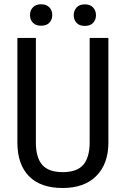

<svg xmlns="http://www.w3.org/2000/svg" viewBox="-20 -893 602 922"><path d="M500.5 -710.9V-205.6Q499.5 -104.5 441.9 -47.4Q384.8 9.8 280.3 9.8Q175.8 9.8 120.1 -45.9Q64.5 -101.6 63.5 -205.6V-710.9H152.3V-209Q152.3 -136.7 182.6 -101.6Q212.9 -66.4 281.2 -66.4Q349.6 -66.4 379.9 -101.6Q410.2 -136.7 410.6 -209V-710.9ZM387.2 -872.1Q413.6 -872.1 427.2 -856.9Q440.9 -841.8 440.9 -819.8Q440.9 -797.9 427.2 -783.2Q413.6 -768.6 387.2 -768.6Q361.3 -768.6 347.7 -783.2Q334 -797.9 334 -819.8Q334 -841.8 347.7 -856.9Q361.3 -872.1 387.2 -872.1ZM177.2 -872.6Q203.6 -872.1 217.3 -857.4Q231 -842.8 231 -820.8Q231 -798.8 217.3 -784.2Q203.6 -769.5 177.2 -769.5Q151.4 -769.5 137.7 -784.2Q124 -798.8 124 -820.8Q124 -842.8 137.7 -857.4Q151.4 -872.1 177.2 -872.6Z"/></svg>

Font: RobotoCondensed-Regular
Style: Regular
Weight: 400
Designer: Google
Version: Version 2.001201; 2014